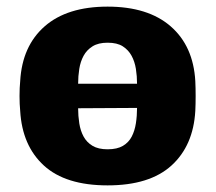

<svg xmlns="http://www.w3.org/2000/svg" viewBox="-20 -550 651 580"><path d="M305 10Q178 10 112.5 -50Q47 -110 41 -215Q39 -235 39 -260Q39 -285 41 -305Q47 -411 115 -470.5Q183 -530 305 -530Q427 -530 495.5 -470.5Q564 -411 570 -305Q571 -285 571 -260Q571 -235 570 -215Q564 -110 498 -50Q432 10 305 10ZM394 -297Q394 -320 390.5 -342Q387 -364 377.5 -381.5Q368 -399 351 -410Q334 -421 305 -421Q277 -421 259.5 -410Q242 -399 232.5 -381.5Q223 -364 219.5 -342Q216 -320 216 -297ZM305 -99Q334 -99 351.5 -109.5Q369 -120 378 -137.5Q387 -155 390.5 -177.5Q394 -200 394 -224L216 -223Q216 -200 219.5 -177.5Q223 -155 232.5 -137.5Q242 -120 259.5 -109.5Q277 -99 305 -99Z"/></svg>

Font: Fz Rubik
Style: Bold
Weight: 700
Designer: Hubert and Fischer
Foundry: Hubert and Fischer
Version: Vit hóa bi FontZin.com